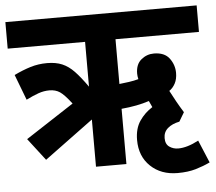

<svg xmlns="http://www.w3.org/2000/svg" viewBox="-50 -677 885 786"><g transform="rotate(-5 393.0 -283.5)"><path d="M117 -46 47 -137 245 -266Q216 -304 198 -316Q180 -328 155 -328Q132 -328 109.5 -320Q87 -312 59 -298L19 -403Q54 -420 86.5 -430Q119 -440 155 -440Q191 -440 217 -429Q243 -418 266 -394Q289 -370 318 -329V-513H0V-622H786V-513H443V-329Q462 -331 483 -334Q504 -337 522 -342Q519 -354 519 -365Q519 -403 542 -422Q565 -441 594 -441Q638 -441 658 -414Q678 -387 678 -354Q678 -329 668.5 -311Q659 -293 644 -283Q656 -260 668.5 -237.5Q681 -215 696 -191L674 -154Q644 -148 626 -132.5Q608 -117 608 -92Q608 -67 624 -56Q640 -45 660 -45Q697 -45 744 -70L783 23Q756 36 724 45.5Q692 55 649 55Q581 55 538 14Q495 -27 495 -94Q495 -141 516 -172Q537 -203 569 -223Q562 -238 557 -249Q509 -233 443 -227V0H318V-194Z"/></g></svg>

Font: Noto Sans Condensed
Style: Bold Italic
Weight: 700
Width: 3
Italic angle: -12°
Designer: Monotype Design Team
Foundry: Monotype Imaging Inc.
Version: Version 2.013; ttfautohint (v1.8.4.7-5d5b)